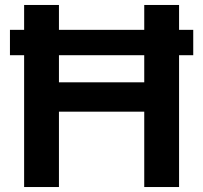

<svg xmlns="http://www.w3.org/2000/svg" viewBox="-20 -762 817 772"><path d="M757 -540H700V-10H560V-313H217V-10H77V-540H20V-642H77V-742H217V-642H560V-742H700V-642H757ZM560 -540H217V-431H560Z"/></svg>

Font: 카카오 큰글씨 ExtraBold
Style: Regular
Weight: 800
Designer: Park Young-rak; Lee Sang-min; Kim Jung-jin; Min Bon; Park Min-gyu;
Foundry: Kakao Corporation
Version: Version 2.003